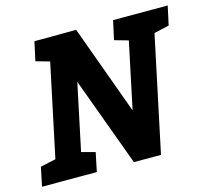

<svg xmlns="http://www.w3.org/2000/svg" viewBox="-140 -782 981 897"><g transform="rotate(-15 350.0 -333.5)"><path d="M242.7 -430.7 151.7 0H27.3L168.3 -666L300.3 -667L457.7 -235L548.7 -666H673L532 0H401ZM98.3 -666H178.3L172.3 -547.7L78.3 -574.3ZM478.7 -666H558.7L552.7 -547.7L458.7 -574.3ZM-43.3 0 -24.3 -91.7 81.3 -115 36.7 0ZM141.7 0 140.3 -118.3 240.7 -91.7 221.7 0ZM581 -541.7 663 -666H743L723 -574.3Z"/></g></svg>

Font: Epunda Slab Light
Style: Italic
Weight: 300
Italic angle: -12°
Designer: Simon Atzbach
Foundry: typofactur
Version: Version 1.102